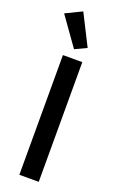

<svg xmlns="http://www.w3.org/2000/svg" viewBox="-181 -1006 648 1052"><g transform="rotate(20 142.5 -480.5)"><path d="M14 -915 109 -961 200 -781 132 -749ZM86 -698H199V0H86Z"/></g></svg>

Font: Plexus Sans Medium
Style: Regular
Weight: 500
Version: Version 2.001;PS 002.001;hotconv 1.0.70;makeotf.lib2.5.58329